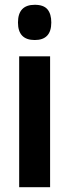

<svg xmlns="http://www.w3.org/2000/svg" viewBox="-20 -832 290 801"><path d="M125 -812Q162 -812 178 -793Q194 -774 194 -738Q194 -665 125 -665Q55 -665 55 -738Q55 -812 125 -812ZM189 -597V-51H60V-597Z"/></svg>

Font: Noto Sans Tamil UI ExtraCondensed
Style: Bold
Weight: 700
Width: 2
Designer: Jelle Bosma - Monotype Design Team
Foundry: Monotype Imaging Inc.
Version: Version 2.004; ttfautohint (v1.8.4.7-5d5b)